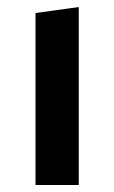

<svg xmlns="http://www.w3.org/2000/svg" viewBox="-20 -526 325 546"><path d="M81 -489 204 -506V0H81Z"/></svg>

Font: Changa ExtraLight Medium
Style: Regular
Weight: 500
Version: Version 3.002; ttfautohint (v1.8.2)